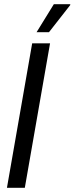

<svg xmlns="http://www.w3.org/2000/svg" viewBox="-20 -893 354 913"><path d="M13 0 133 -687H218L98 0ZM154 -740 236 -873H314V-869L213 -740Z"/></svg>

Font: Archivo ExtraCondensed
Style: Italic
Weight: 400
Width: 2
Italic angle: -10°
Designer: Hector Gatti
Foundry: Omnibus-Type
Version: Version 2.001